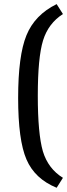

<svg xmlns="http://www.w3.org/2000/svg" viewBox="-20 -761 323 925"><path d="M107.4 6.8Q67.4 -85.9 67.4 -289.1Q67.4 -493.2 107.4 -590.8Q147.5 -689.5 252.9 -741.2Q262.7 -724.6 283.2 -693.4Q212.9 -648.4 187.5 -566.4Q162.1 -484.4 162.1 -299.8Q162.1 -117.2 186.5 -32.2Q211.9 51.8 283.2 95.7Q273.4 112.3 252.9 143.6Q147.5 100.6 107.4 6.8Z"/></svg>

Font: Acme Polish
Style: Regular
Weight: 400
Designer: Juan Pablo del Peral
Version: Version 1.002